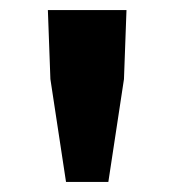

<svg xmlns="http://www.w3.org/2000/svg" viewBox="-20 -705 347 381"><path d="M111 -344H195L226 -548L231 -685H75L80 -548Z"/></svg>

Font: Source Sans Pro
Style: Bold
Weight: 700
Designer: Paul D. Hunt
Foundry: Adobe Systems Incorporated
Version: Version 3.006;hotconv 1.0.111;makeotfexe 2.5.65597